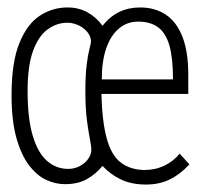

<svg xmlns="http://www.w3.org/2000/svg" viewBox="-20 -483 540 515"><path d="M372 12Q332 12 303.5 -2Q275 -16 255 -38Q237 -16 213 -2.5Q189 11 154 11Q129 11 104 -0.5Q79 -12 58 -39.5Q37 -67 24 -113Q11 -159 11 -228Q11 -316 32 -367.5Q53 -419 87 -441Q121 -463 161 -463Q191 -463 214.5 -450Q238 -437 255 -414Q275 -439 300 -451Q325 -463 356 -463Q396 -463 425 -443.5Q454 -424 469.5 -384Q485 -344 485 -283V-231H252Q254 -156 266.5 -111Q279 -66 304 -47Q329 -28 366 -27Q397 -27 421.5 -39Q446 -51 462 -71L488 -42Q463 -15 435 -1.5Q407 12 372 12ZM163 -30Q175 -30 186 -34Q197 -38 205.5 -45Q214 -52 219.5 -61.5Q225 -71 225 -82Q225 -84 224.5 -89.5Q224 -95 222 -105Q217 -132 214 -154Q211 -176 210 -196Q209 -216 209 -238Q209 -282 212.5 -309.5Q216 -337 220 -352Q224 -367 224 -371Q224 -382 218.5 -391Q213 -400 204 -407Q195 -414 183.5 -418Q172 -422 161 -422Q132 -422 107.5 -404Q83 -386 68.5 -346Q54 -306 54 -239Q54 -166 67.5 -120Q81 -74 105.5 -52Q130 -30 163 -30ZM253 -270H444Q444 -327 434.5 -360.5Q425 -394 404.5 -409.5Q384 -425 350 -425Q321 -425 299 -406.5Q277 -388 265 -353.5Q253 -319 253 -270Z"/></svg>

Font: Inconsolata Light
Style: Regular
Weight: 300
Designer: Raph Levien, Cyreal, Brenton Simpson
Foundry: Raph Levien, Cyreal, Google
Version: Version 3.001